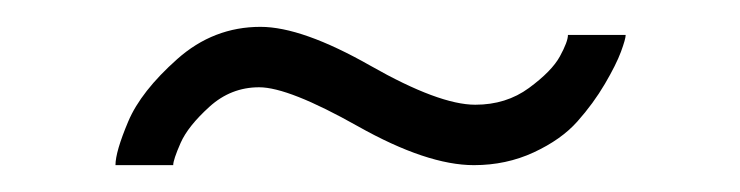

<svg xmlns="http://www.w3.org/2000/svg" viewBox="-20 -364 551 143"><path d="M109 -241H66Q66 -251 75.5 -273.5Q85 -296 112 -320Q139 -344 174 -344Q205 -344 256 -315Q307 -286 334 -286Q357 -286 374 -298.5Q391 -311 397 -322Q403 -333 403 -338H446Q446 -335 442.5 -325.5Q439 -316 430.5 -301.5Q422 -287 410 -273.5Q398 -260 377.5 -250.5Q357 -241 333 -241Q298 -241 246.5 -270Q195 -299 173 -299Q152 -299 136 -284.5Q120 -270 114.5 -257.5Q109 -245 109 -241Z"/></svg>

Font: Raleway
Style: Regular
Weight: 400
Designer: Matt McInerney, Pablo Impallari, Rodrigo Fuenzalida
Foundry: Matt McInerney, Pablo Impallari, Rodrigo Fuenzalida
Version: Version 1.000;PS 001.001;hotconv 1.0.56; ttfautohint (v1.5)